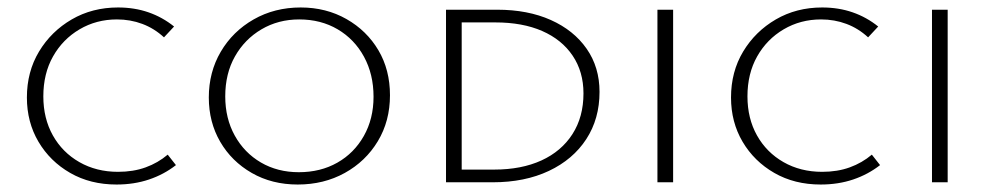

<svg xmlns="http://www.w3.org/2000/svg" viewBox="-20 -488 2660 514"><path d="M292 6Q222 6 168 -25Q114 -56 83 -108.5Q52 -161 52 -227Q52 -296 84.5 -350Q117 -404 172 -436Q227 -468 296 -468Q340 -468 377.5 -455Q415 -442 446 -417L419 -388Q393 -412 361 -424Q329 -436 293 -436Q238 -436 193 -409.5Q148 -383 122 -337Q96 -291 96 -230Q96 -171 121.5 -125.5Q147 -80 192.5 -54Q238 -28 296 -28Q337 -28 370 -40Q403 -52 429 -74L451 -46Q419 -21 379 -7.5Q339 6 292 6Z M777 6Q708 6 654 -25Q600 -56 569.5 -108.5Q539 -161 539 -227Q539 -295 571 -349.5Q603 -404 659 -436Q715 -468 785 -468Q853 -468 907.5 -437Q962 -406 993 -353.5Q1024 -301 1024 -233Q1024 -164 991.5 -110Q959 -56 903 -25Q847 6 777 6ZM780 -27Q838 -27 883 -52.5Q928 -78 954 -124Q980 -170 980 -229Q980 -289 954.5 -336Q929 -383 884 -409.5Q839 -436 781 -436Q725 -436 680 -409.5Q635 -383 609 -337Q583 -291 583 -230Q583 -171 608.5 -125Q634 -79 678.5 -53Q723 -27 780 -27Z M1299 0H1174V-462H1311Q1393 -462 1454.5 -434.5Q1516 -407 1550.5 -357.5Q1585 -308 1585 -242Q1585 -170 1549.5 -115.5Q1514 -61 1449.5 -30.5Q1385 0 1299 0ZM1542 -238Q1542 -296 1513 -339Q1484 -382 1431.5 -405Q1379 -428 1306 -428H1216V-34H1303Q1376 -34 1429.5 -58.5Q1483 -83 1512.5 -129Q1542 -175 1542 -238Z M1740 0V-462H1782V0Z M2177 6Q2107 6 2053 -25Q1999 -56 1968 -108.5Q1937 -161 1937 -227Q1937 -296 1969.5 -350Q2002 -404 2057 -436Q2112 -468 2181 -468Q2225 -468 2262.5 -455Q2300 -442 2331 -417L2304 -388Q2278 -412 2246 -424Q2214 -436 2178 -436Q2123 -436 2078 -409.5Q2033 -383 2007 -337Q1981 -291 1981 -230Q1981 -171 2006.5 -125.5Q2032 -80 2077.5 -54Q2123 -28 2181 -28Q2222 -28 2255 -40Q2288 -52 2314 -74L2336 -46Q2304 -21 2264 -7.5Q2224 6 2177 6Z M2475 0V-462H2517V0Z"/></svg>

Font: Ysabeau SC ExtraLight
Style: Regular
Weight: 250
Designer: Christian Thalmann (Catharsis Fonts)
Version: Version 2.001;gftools[0.9.30]; featfreeze: smcp